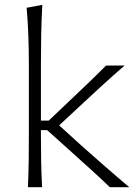

<svg xmlns="http://www.w3.org/2000/svg" viewBox="-20 -782 580 802"><path d="M96.7 0Q99.1 -57.1 99.9 -110.1Q100.6 -163.1 100.6 -226.1V-507.8Q100.6 -573.2 98.4 -633.3Q96.2 -693.4 91.3 -749.5L156.7 -761.7Q153.3 -698.7 152.1 -636.5Q150.9 -574.2 150.9 -507.8V-278.3H183.6L269 -359.4Q308.1 -396.5 347.2 -433.8Q386.2 -471.2 422.9 -508.3H500.5Q449.2 -463.9 400.9 -419.7Q352.5 -375.5 306.2 -332L227.1 -258.3L317.4 -176.3Q366.7 -132.3 417.5 -87.9Q468.3 -43.5 520 0H439Q400.9 -36.6 360.6 -73Q320.3 -109.4 279.8 -146L177.2 -238.3H150.9V-221.2Q150.9 -160.6 151.9 -108.6Q152.8 -56.6 155.8 0Z"/></svg>

Font: Pinar DS1 Light
Style: Regular
Weight: 300
Designer: Amin Abedi
Version: Version 3.000